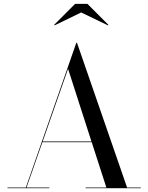

<svg xmlns="http://www.w3.org/2000/svg" viewBox="-20 -990 780 1010"><path d="M407 -924.5 548 -856.5 550 -859.5 440 -969.5H375L265 -859.5L267 -856.5ZM19.5 -3.5V0H239.5V-3.5H119.5L203 -242H462.5L539.5 -3.5H430.5V0H720.5V-3.5H648.5L385 -765H381.5L116 -3.5ZM338 -628 461 -246H204.5Z"/></svg>

Font: Bodoni* 48pt
Style: Regular
Weight: 400
Version: Version 2.3